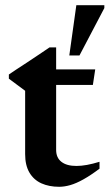

<svg xmlns="http://www.w3.org/2000/svg" viewBox="-20 -706 420 737"><path d="M195.5 -130.5Q195.5 -100.5 215.8 -84.8Q236 -69 273.5 -69Q292 -69 314 -73Q336 -77 362 -85V-58.5Q328 -33 300.2 -17.5Q272.5 -2 249.8 4.5Q227 11 207 11Q168.5 11 139 -2.2Q109.5 -15.5 93 -43.5Q76.5 -71.5 76.5 -114.5V-357.5L14 -404V-420Q26 -428.5 41 -438.2Q56 -448 72.5 -458.8Q89 -469.5 105.8 -480.8Q122.5 -492 139 -503Q155.5 -514 170 -524H195.5V-426ZM148 -380V-439.5H345.5L336.5 -380ZM246 -493 273 -686H380.5V-675L285 -493Z"/></svg>

Font: Newsreader 24pt SemiBold
Style: Regular
Weight: 600
Designer: Hugues Gentile
Foundry: Production Type
Version: Version 1.003